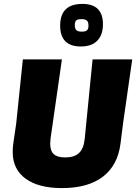

<svg xmlns="http://www.w3.org/2000/svg" viewBox="-20 -951 697 983"><path d="M402 -931Q507 -931 507 -827Q507 -772 478 -742.5Q449 -713 394 -713Q288 -713 288 -820Q288 -931 402 -931ZM397 -853Q378 -853 370.5 -846.5Q363 -840 363 -823Q363 -804 371 -796.5Q379 -789 399 -789Q418 -789 425.5 -796Q433 -803 433 -820Q433 -838 425 -845.5Q417 -853 397 -853ZM657 -647 610 -319 597 -216Q583 -105 507 -46.5Q431 12 297 12Q178 12 111.5 -36Q45 -84 45 -173Q45 -194 48 -216L63 -319L97 -647H297L239 -243Q237 -223 237 -216Q237 -179 255 -162Q273 -145 314 -145Q361 -145 385 -168Q409 -191 414 -243L454 -647Z"/></svg>

Font: Alegreya Sans SC Black
Style: Italic
Weight: 900
Italic angle: -7°
Designer: Juan Pablo del Peral
Foundry: Huerta Tipografica
Version: Version 2.007